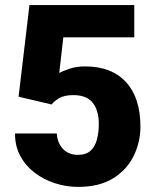

<svg xmlns="http://www.w3.org/2000/svg" viewBox="-20 -731 620 761"><path d="M184.6 -316.9 53.7 -347.7 96.7 -710.9H512.2V-583H231L214.8 -441.9Q226.6 -448.7 254.6 -458.3Q282.7 -467.8 316.9 -467.8Q422.4 -467.8 479.5 -405.5Q536.6 -343.3 536.6 -229Q536.6 -168 510 -113.3Q483.4 -58.6 428.7 -24.4Q374 9.8 289.6 9.8Q242.2 9.8 197.3 -4.9Q152.3 -19.5 116.5 -47.1Q80.6 -74.7 59.8 -114Q39.1 -153.3 39.6 -202.1H205.1Q207.5 -163.6 230 -140.4Q252.4 -117.2 288.6 -117.2Q321.3 -117.2 339.4 -134Q357.4 -150.9 364.5 -179Q371.6 -207 371.6 -240.2Q371.6 -292.5 347.9 -323.2Q324.2 -354 270.5 -354Q234.9 -354 214.4 -341.8Q193.8 -329.6 184.6 -316.9Z"/></svg>

Font: Vazirmatn UI Black
Style: Regular
Weight: 900
Designer: Saber Rastikerdar
Foundry: Saber Rastikerdar
Version: Version 33.003